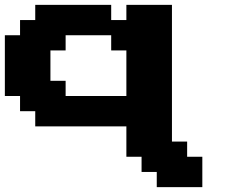

<svg xmlns="http://www.w3.org/2000/svg" viewBox="-20 -645 977 790"><path d="M625 125H812.5V0H750V-62.5H687.5V-625H500V-562.5H437.5V-625H125V-562.5H62.5V-500H0V-250H62.5V-187.5H125V-125H500V0H562.5V62.5H625ZM500 -250H250V-312.5H187.5V-437.5H250V-500H437.5V-437.5H500Z"/></svg>

Font: Faithful 32x
Style: Semibold
Weight: 400
Foundry: Faithful Resource Pack
Version: Version 1.0; January 27, 2023